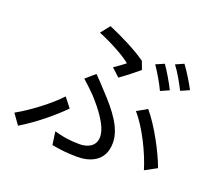

<svg xmlns="http://www.w3.org/2000/svg" viewBox="-133 -937 1265 1147"><g transform="rotate(20 500.0 -364.0)"><path d="M481 -539 532 -492C569 -518 626 -563 649 -583L630 -634C571 -678 460 -733 383 -765L337 -707C414 -676 508 -626 551 -590C536 -578 508 -557 481 -539ZM288 -62 300 21C345 30 399 37 463 37C535 37 635 9 635 -114C635 -204 569 -292 475 -391C452 -416 427 -443 402 -468L343 -417C370 -393 401 -364 423 -341C479 -280 551 -190 551 -122C551 -58 496 -39 450 -39C387 -39 339 -47 288 -62ZM865 -24 940 -65C908 -153 833 -296 764 -377L699 -340C768 -263 837 -119 865 -24ZM322 -219 275 -279C219 -217 102 -128 20 -83L67 -17C164 -75 264 -159 322 -219ZM765 -665 712 -642C739 -603 774 -543 793 -502L847 -526C827 -567 791 -628 765 -665ZM875 -705 823 -682C852 -645 884 -587 906 -544L960 -568C941 -605 903 -668 875 -705Z"/></g></svg>

Font: GenYoGothic2 TW R
Style: Regular
Weight: 400
Version: Version 2.100;PS 2.1;hotconv 16.6.51;makeotf.lib2.5.65220 DE